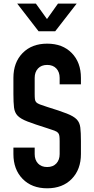

<svg xmlns="http://www.w3.org/2000/svg" viewBox="-20 -1002 508 1038"><path d="M235 16Q152 16 102.2 -35Q52.5 -86 52.5 -169V-204H167.5V-169Q167.5 -137.5 185.5 -118.2Q203.5 -99 235 -99Q266.5 -99 284.5 -118.2Q302.5 -137.5 302.5 -169V-239Q302.5 -257 301 -267.2Q299.5 -277.5 293.8 -284Q288 -290.5 274.2 -295.8Q260.5 -301 235 -309Q166.5 -330.5 129 -345Q91.5 -359.5 75.2 -376.5Q59 -393.5 55.8 -420.8Q52.5 -448 52.5 -494V-581Q52.5 -664.5 102.2 -715.2Q152 -766 235 -766Q318.5 -766 368 -715.2Q417.5 -664.5 417.5 -581V-546H302.5V-581Q302.5 -612.5 284.5 -631.8Q266.5 -651 235 -651Q203.5 -651 185.5 -631.8Q167.5 -612.5 167.5 -581V-494Q167.5 -476 168.8 -465.8Q170 -455.5 175.8 -449.2Q181.5 -443 195.5 -437.5Q209.5 -432 235 -424Q303.5 -403 341 -388.2Q378.5 -373.5 394.8 -356.5Q411 -339.5 414.2 -312.5Q417.5 -285.5 417.5 -239V-169Q417.5 -86 368 -35Q318.5 16 235 16ZM188.5 -833 73 -982.5H174L234 -899L293.5 -982.5H394.5L278.5 -833Z"/></svg>

Font: Mohave SemiBold
Style: Regular
Weight: 600
Designer: Gumpita Rahayu
Foundry: Tokotype
Version: Version 2.003